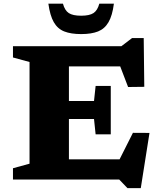

<svg xmlns="http://www.w3.org/2000/svg" viewBox="-20 -948 848 1014"><path d="M565 -494V-366V-238.5H485L476.5 -319.5H242V-414.5H476.5L485 -494ZM742 -489.5 656.5 -488.5 589.5 -663.5 651 -597.5H242V-704H621L677.5 -747H739ZM579 -42 682 -246.5 769.5 -246 723.5 45.5H653L609.5 0H242V-106.5H634ZM48.5 0V-59.5L136 -83.5V-620.5L48.5 -644.5V-704H344V0ZM408.5 -865Q452.5 -865 473.8 -879Q495 -893 504.5 -928.5H581.5Q573.5 -866 553.2 -831Q533 -796 498 -782Q463 -768 408.5 -768Q354.5 -768 319.2 -782Q284 -796 264 -831Q244 -866 235.5 -928.5H312.5Q322 -893 343.2 -879Q364.5 -865 408.5 -865Z"/></svg>

Font: Newsreader 7pt
Style: Bold
Weight: 700
Designer: Hugues Gentile
Foundry: Production Type
Version: Version 1.003